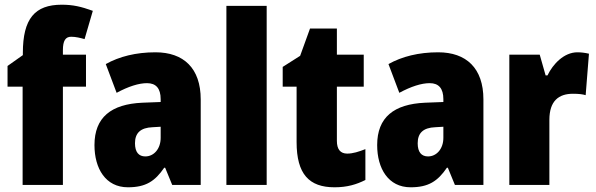

<svg xmlns="http://www.w3.org/2000/svg" viewBox="-20 -785 2529 815"><path d="M345 -417V-553H247V-572C247 -612 258 -629 282 -629C302 -629 321 -624 339 -619L374 -739C324 -757 290 -765 242 -765C128 -765 77 -706 77 -560V-551L12 -505V-417H76V0H247V-417Z M640 -563C557 -563 486 -545 429 -513L475 -391C525 -418 569 -432 604 -432C642 -432 662 -410 662 -364V-352L584 -349C452 -343 381 -287 381 -169C381 -70 428 10 523 10C599 10 638 -16 677 -73H681L711 0H832V-363C832 -496 759 -563 640 -563ZM628 -245 662 -247V-200C662 -153 633 -121 597 -121C569 -121 553 -139 553 -177C553 -220 576 -243 628 -245Z M1112 0V-760H941V0Z M1454 -133C1425 -133 1410 -151 1410 -187V-417H1524V-553H1410V-664H1296L1254 -548L1180 -501V-417H1239V-182C1239 -46 1292 10 1400 10C1454 10 1493 -2 1531 -21V-152C1503 -141 1478 -133 1454 -133Z M1840 -563C1757 -563 1686 -545 1629 -513L1675 -391C1725 -418 1769 -432 1804 -432C1842 -432 1862 -410 1862 -364V-352L1784 -349C1652 -343 1581 -287 1581 -169C1581 -70 1628 10 1723 10C1799 10 1838 -16 1877 -73H1881L1911 0H2032V-363C2032 -496 1959 -563 1840 -563ZM1828 -245 1862 -247V-200C1862 -153 1833 -121 1797 -121C1769 -121 1753 -139 1753 -177C1753 -220 1776 -243 1828 -245Z M2431 -563C2374 -563 2327 -513 2304 -465H2296L2271 -553H2142V0H2312V-276C2312 -357 2352 -387 2412 -387C2437 -387 2453 -385 2466 -381L2480 -557C2463 -561 2447 -563 2431 -563Z"/></svg>

Font: Noto Sans Armenian Condensed Black
Style: Regular
Weight: 900
Width: 3
Designer: Monotype Design Team
Foundry: Monotype Imaging Inc.
Version: Version 2.008